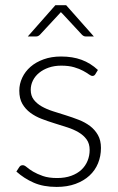

<svg xmlns="http://www.w3.org/2000/svg" viewBox="-20 -728 465 756"><path d="M44.5 0ZM355.5 -436Q351.5 -429 344 -429Q338.5 -429 330 -435.2Q321.5 -441.5 307.2 -449.2Q293 -457 272 -463.2Q251 -469.5 221 -469.5Q194 -469.5 171.8 -461.8Q149.5 -454 133.8 -441Q118 -428 109.5 -410.8Q101 -393.5 101 -374.5Q101 -351 113 -335.5Q125 -320 144.2 -309Q163.5 -298 188.5 -290Q213.5 -282 239.2 -274Q265 -266 290 -256.2Q315 -246.5 334.2 -232Q353.5 -217.5 365.5 -196.5Q377.5 -175.5 377.5 -145.5Q377.5 -113 366 -85Q354.5 -57 332.2 -36.5Q310 -16 277.5 -4Q245 8 203 8Q150.5 8 112.5 -8.8Q74.5 -25.5 44.5 -52.5L55.5 -69.5Q58 -73.5 61.2 -75.5Q64.5 -77.5 70 -77.5Q76.5 -77.5 85.8 -69.5Q95 -61.5 110.5 -52.2Q126 -43 148.8 -35Q171.5 -27 205 -27Q236.5 -27 260.5 -35.8Q284.5 -44.5 300.5 -59.5Q316.5 -74.5 324.8 -94.8Q333 -115 333 -137.5Q333 -162.5 321 -179Q309 -195.5 289.5 -207Q270 -218.5 245.2 -226.5Q220.5 -234.5 194.5 -242.5Q168.5 -250.5 143.8 -260Q119 -269.5 99.5 -284Q80 -298.5 68 -319.2Q56 -340 56 -371Q56 -397.5 67.5 -422Q79 -446.5 100.2 -465Q121.5 -483.5 152 -494.5Q182.5 -505.5 220.5 -505.5Q266 -505.5 301.2 -492.5Q336.5 -479.5 365.5 -452.5ZM349.5 -584.5H317Q309.5 -584.5 302.5 -591.5L225.5 -674.5Q222 -677 220 -680.5L214.5 -674.5L137.5 -591.5Q134.5 -588.5 130.8 -586.5Q127 -584.5 123 -584.5H89.5L198 -707.5H240.5Z"/></svg>

Font: Lato Light
Style: Regular
Weight: 300
Designer: Lukasz Dziedzic
Foundry: tyPoland Lukasz Dziedzic
Version: Version 2.007; 2014-02-27